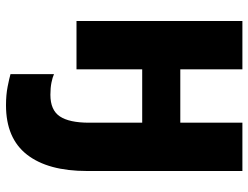

<svg xmlns="http://www.w3.org/2000/svg" viewBox="-114 -479 828 640"><g transform="rotate(90 300.0 -159.0)"><path d="M331 235Q441 235 495.5 165Q550 95 550 -35V-553H389V-346H211V-553H50V0H211V-219H389V-42Q389 24 368 55.5Q347 87 296 87Q273 87 255.5 83.5Q238 80 227 75V220Q241 224 268.5 229.5Q296 235 331 235Z"/></g></svg>

Font: Noto Sans Mono Extra
Style: Regular
Weight: 800
Designer: Monotype Design Team
Foundry: Monotype Imaging Inc.
Version: Version 1.900